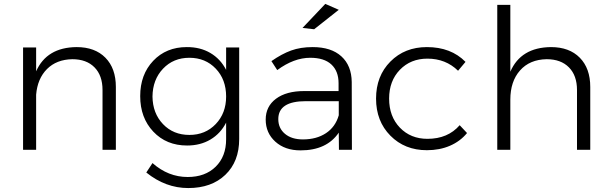

<svg xmlns="http://www.w3.org/2000/svg" viewBox="-20 -767 3123 983"><path d="M372.1 -525.9Q466.3 -525.9 519.8 -471.4Q573.2 -417 573.2 -321.8V0H504.9V-306.2Q504.9 -380.4 463.9 -422.1Q422.9 -463.9 350.1 -463.9Q269.5 -462.4 220.7 -413.6Q171.9 -364.7 165 -282.2V0H98.1V-523.9H165V-401.9Q219.2 -524.4 372.1 -525.9Z M1137.7 -523.9H1204.6V-55.2Q1204.6 60.1 1133.8 127.9Q1063 195.8 943.8 195.8Q827.6 195.8 729 116.2L760.7 67.9Q841.3 139.2 940.9 139.2Q1030.3 139.2 1084 86.7Q1137.7 34.2 1137.7 -54.2V-139.2Q1109.4 -83.5 1057.6 -52.7Q1005.9 -22 938 -22Q832 -22 764.9 -93Q697.8 -164.1 697.8 -274.9Q697.8 -385.3 764.4 -455.6Q831.1 -525.9 936 -525.9Q1004.9 -526.4 1056.9 -495.8Q1108.9 -465.3 1137.7 -409.2ZM949.7 -76.2Q1031.2 -76.2 1084.5 -131.8Q1137.7 -187.5 1137.7 -272.9Q1137.7 -359.9 1084.7 -415.5Q1031.7 -471.2 949.7 -471.2Q867.7 -471.2 814.7 -415.3Q761.7 -359.4 760.7 -272.9Q761.7 -187 814.5 -131.6Q867.2 -76.2 949.7 -76.2Z M1714.4 -716.8 1588.4 -617.2 1528.8 -624 1645.5 -747.1ZM1781.7 0H1715.3L1714.4 -87.9Q1652.8 2.9 1518.6 2.9Q1439 2.9 1389.6 -41.7Q1340.3 -86.4 1340.3 -154.8Q1340.3 -222.2 1393.1 -261.5Q1445.8 -300.8 1537.6 -300.8H1713.4V-340.8Q1713.4 -402.8 1676.5 -437Q1639.6 -471.2 1568.4 -471.2Q1484.9 -471.2 1399.4 -408.2L1369.6 -454.1Q1422.9 -491.2 1470.7 -508.5Q1518.6 -525.9 1580.6 -525.9Q1675.8 -525.9 1727.8 -478.5Q1779.8 -431.2 1780.8 -347.2ZM1530.8 -53.2Q1600.6 -53.2 1648.9 -85.2Q1697.3 -117.2 1714.4 -176.8V-249H1545.4Q1404.8 -249 1404.8 -157.2Q1404.8 -110.4 1439 -81.8Q1473.1 -53.2 1530.8 -53.2Z M2325.2 -404.8Q2261.7 -466.8 2168.5 -466.8Q2082.5 -466.8 2027.3 -409.7Q1972.2 -352.5 1972.2 -262.2Q1972.2 -170.9 2027.3 -113.5Q2082.5 -56.2 2168.5 -56.2Q2272.9 -56.2 2333.5 -126L2371.1 -85.9Q2336.4 -43.5 2283.7 -20.8Q2231 2 2165.5 2Q2052.2 2 1978.8 -72.3Q1905.3 -146.5 1905.3 -262.2Q1905.3 -377.9 1978.8 -451.9Q2052.2 -525.9 2165.5 -525.9Q2289.1 -525.9 2363.3 -450.2Z M2800.8 -525.9Q2895 -525.9 2948.5 -471.4Q3002 -417 3002 -321.8V0H2934.1V-306.2Q2934.1 -380.4 2892.8 -422.1Q2851.6 -463.9 2778.8 -463.9Q2691.9 -462.4 2642.3 -406.2Q2592.8 -350.1 2592.8 -256.8V0H2525.9V-742.2H2592.8V-399.9Q2646.5 -524.4 2800.8 -525.9Z"/></svg>

Font: Montserrat arm Light
Style: Regular
Weight: 300
Designer: Julieta Ulanovsky
Foundry: Julieta Ulanovsky
Version: Version 6.000;PS 006.000;hotconv 1.0.88;makeotf.lib2.5.64775